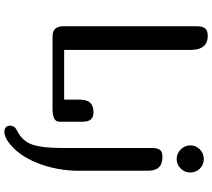

<svg xmlns="http://www.w3.org/2000/svg" viewBox="-66 -683 969 877"><g transform="rotate(90 418.5 -244.5)"><path d="M536 -137V-32Q536 -15 521 -7.5Q506 0 476 0H146Q123 0 111.5 -12Q100 -24 100 -50V-659Q100 -686 110 -697.5Q120 -709 144 -709Q175 -709 191.5 -689.5Q208 -670 208 -632V-53H435V-122Q435 -157 449.5 -172Q464 -187 493 -187Q515 -187 525.5 -175Q536 -163 536 -137ZM696 -502Q729 -502 744.5 -485.5Q760 -469 760 -434V-121Q760 -20 724.5 69.5Q689 159 627 203Q603 220 581 220Q569 220 561.5 213Q554 206 554 195Q554 183 559.5 175.5Q565 168 577 162Q625 138 640.5 92Q656 46 656 -44V-455Q656 -479 664.5 -490.5Q673 -502 696 -502ZM706 -691Q732 -691 750 -673Q768 -655 768 -629Q768 -604 750 -585.5Q732 -567 706 -567Q681 -567 662.5 -585.5Q644 -604 644 -629Q644 -655 662.5 -673Q681 -691 706 -691Z"/></g></svg>

Font: Marmelad for Arash.Academy
Style: Regular
Weight: 400
Designer: Manvel Shmavonyan
Foundry: Cyreal
Version: Version 1.110;Glyphs 3.2 (3202)